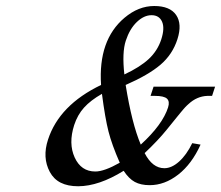

<svg xmlns="http://www.w3.org/2000/svg" viewBox="-20 -620 750 652"><path d="M386.7 -67.4Q359.9 -128.4 348.4 -173.6Q336.9 -218.8 326.2 -301.3Q287.6 -279.3 265.4 -254.6Q243.2 -230 231.9 -195.3Q211.9 -132.8 233.6 -85.2Q255.4 -37.6 303.7 -37.6Q334 -37.6 386.7 -67.4ZM402.3 -367.2Q455.6 -392.1 485.4 -419.9Q515.1 -447.8 527.6 -486.1Q540 -524.4 530.3 -546.4Q520.5 -568.4 494.6 -568.4Q468.8 -568.4 444.6 -545.2Q420.4 -522 407.2 -481.9Q394 -441.9 402.3 -367.2ZM458 -128.9Q532.2 -196.8 550.8 -255.4Q557.1 -275.4 547.1 -284.9Q537.1 -294.4 505.9 -294.4H491.2L501.5 -325.7H710.4L700.2 -294.4H684.1Q648.4 -293 620.1 -266.6Q617.7 -264.2 615 -262Q612.3 -259.8 609.1 -256.1Q606 -252.4 602.8 -249Q599.6 -245.6 593.8 -238.3Q587.9 -231 580.8 -222.4Q573.7 -213.9 545.4 -178.7Q517.1 -143.6 471.2 -100.1Q497.6 -48.8 538.1 -48.8Q563 -48.8 588.1 -71.3Q613.3 -93.8 632.8 -133.8L661.1 -128.9Q631.3 -63 585.2 -27.1Q539.1 8.8 488.3 8.8Q458 8.8 437.7 -2.2Q417.5 -13.2 399.9 -40Q315.9 12.2 245.6 12.5Q175.3 12.7 149.2 -36.1Q123 -85 143.1 -146Q181.2 -263.2 323.2 -331.5Q313 -483.9 402.8 -559.6Q450.2 -599.6 503.7 -599.6Q557.1 -599.6 578.1 -569.1Q599.1 -538.6 582.5 -486.8Q565.9 -435.1 524.9 -400.1Q483.9 -365.2 406.7 -331.5Q427.7 -200.7 458 -128.9Z"/></svg>

Font: RIT Rachana
Style: Italic
Weight: 400
Designer: Hussain KH
Version: 1.5.2